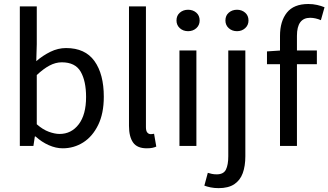

<svg xmlns="http://www.w3.org/2000/svg" viewBox="-20 -744 1675 979"><path d="M299.8 12.2Q265.1 12.2 229 -3.7Q192.9 -19.5 161.1 -48.3H157.7L150.4 0H81.1V-711.4H167.5V-518.6L165 -432.1Q198.2 -460.9 237.1 -480Q275.9 -499 316.9 -499Q414.1 -499 461.7 -432.6Q509.3 -366.2 509.3 -250.5Q509.3 -165.5 480.5 -106.7Q451.7 -47.9 404.3 -17.8Q356.9 12.2 299.8 12.2ZM283.7 -61Q343.8 -61 381.3 -110.1Q418.9 -159.2 418.9 -249.5Q418.9 -330.6 391.4 -378.4Q363.8 -426.3 294.9 -426.3Q263.7 -426.3 232.4 -409.7Q201.2 -393.1 167.5 -361.3V-110.4Q198.7 -83 229.2 -72Q259.8 -61 283.7 -61Z M728 12.2Q679.2 12.2 658.4 -17.6Q637.7 -47.4 637.7 -102.1V-711.4H724.1V-95.7Q724.1 -76.2 731.2 -68.1Q738.3 -60.1 747.6 -60.1Q751 -60.1 754.9 -60.3Q758.8 -60.5 765.6 -62L776.9 3.4Q768.6 7.3 756.8 9.8Q745.1 12.2 728 12.2Z M895 0V-486.8H981.4V0ZM939 -585Q914.1 -585 897 -600.3Q879.9 -615.7 879.9 -639.6Q879.9 -664.6 897 -679.4Q914.1 -694.3 939 -694.3Q963.9 -694.3 981 -679.4Q998 -664.6 998 -639.6Q998 -615.7 981 -600.3Q963.9 -585 939 -585Z M1094.7 215.3Q1071.8 215.3 1053.5 211.4Q1035.2 207.5 1022 202.6L1039.6 137.2Q1048.3 140.1 1060.1 142.6Q1071.8 145 1085 145Q1120.1 145 1132.1 120.6Q1144 96.2 1144 52.7V-486.8H1231V52.7Q1231 102.5 1217.8 138.9Q1204.6 175.3 1174.6 195.3Q1144.5 215.3 1094.7 215.3ZM1188.5 -585Q1163.6 -585 1146.5 -600.3Q1129.4 -615.7 1129.4 -639.6Q1129.4 -664.6 1146.5 -679.4Q1163.6 -694.3 1188.5 -694.3Q1212.9 -694.3 1230 -679.4Q1247.1 -664.6 1247.1 -639.6Q1247.1 -615.7 1230 -600.3Q1212.9 -585 1188.5 -585Z M1407.7 0V-416.5H1341.3V-481.9L1407.7 -486.3V-561Q1407.7 -635.7 1442.9 -679.7Q1478 -723.6 1552.2 -723.6Q1575.7 -723.6 1596.9 -718.8Q1618.2 -713.9 1634.8 -707L1616.2 -641.1Q1603 -647 1588.9 -650.1Q1574.7 -653.3 1561.5 -653.3Q1494.1 -653.3 1494.1 -561.5V-486.8H1595.7V-416.5H1494.1V0Z"/></svg>

Font: Varta Medium
Style: Regular
Weight: 500
Designer: Joana Correia, Viktoriya Grabowska, Eben Sorkin
Foundry: Sorkin Type Co.
Version: Version 1.004